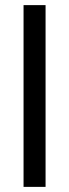

<svg xmlns="http://www.w3.org/2000/svg" viewBox="-20 -730 270 750"><path d="M72 0V-710H158V0Z"/></svg>

Font: Mukta Malar
Style: Regular
Weight: 400
Designer: Aadarsh Rajan, Girish Dalvi, Yashodeep Gholap
Foundry: Ek Type
Version: Version 2.538;PS 1.000;hotconv 16.6.51;makeotf.lib2.5.65220;